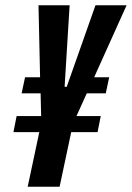

<svg xmlns="http://www.w3.org/2000/svg" viewBox="-20 -708 500 728"><path d="M85 0 129 -207H31L43 -268H136L134 -354H62L75 -415H132L126 -688H244L225 -379H233L342 -688H460L337 -415H394L381 -354H309L270 -268H362L350 -207H250L206 0Z"/></svg>

Font: Saira Ultra Condensed ExtraBold
Style: Italic
Weight: 800
Width: 1
Italic angle: -12°
Designer: Hector Gatti with collaboration of the Omnibus-Type team
Foundry: Omnibus-Type
Version: Version 1.001; ttfautohint (v1.8)